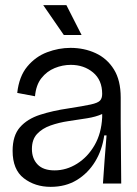

<svg xmlns="http://www.w3.org/2000/svg" viewBox="-20 -713 534 746"><path d="M177 13Q116 13 72.5 -20.5Q29 -54 29 -127Q29 -186 57.5 -218.5Q86 -251 135.5 -267Q185 -283 247 -292Q305 -301 332.5 -307Q360 -313 368.5 -322Q377 -331 377 -348Q377 -402 341.5 -431.5Q306 -461 255 -461Q223 -461 192.5 -448.5Q162 -436 141 -409.5Q120 -383 116 -339L47 -352Q54 -416 86 -454.5Q118 -493 163 -510Q208 -527 254 -527Q307 -527 351.5 -506.5Q396 -486 422.5 -443.5Q449 -401 449 -334V-235Q449 -177 450 -117.5Q451 -58 451 0H380Q383 -48 386.5 -92.5Q390 -137 394 -187H385Q377 -130 349.5 -85Q322 -40 278.5 -13.5Q235 13 177 13ZM192 -51Q238 -51 279.5 -77Q321 -103 347.5 -149Q374 -195 377 -257V-270Q353 -259 318.5 -253.5Q284 -248 246.5 -242.5Q209 -237 176.5 -225.5Q144 -214 124 -192.5Q104 -171 104 -134Q104 -97 126 -74Q148 -51 192 -51ZM228 -577 148 -693H238L297 -577Z"/></svg>

Font: Bricolage Grotesque 48pt Light
Style: Regular
Weight: 300
Designer: Mathieu Triay
Foundry: Atelier Triay
Version: Version 1.000; ttfautohint (v1.8.4.7-5d5b);gftools[0.9.32]